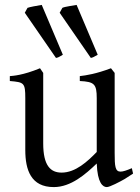

<svg xmlns="http://www.w3.org/2000/svg" viewBox="-20 -747 569 782"><path d="M305 -437V-417C364 -414 374 -405 374 -347V-128C337 -90 288 -44 231 -44C186 -44 156 -72 156 -163V-450L143 -469C73 -440 32 -438 20 -437V-417C78 -412 83 -410 83 -347V-136C83 -55 106 15 199 15C269 15 328 -37 374 -81C377 -1 399 15 415 15C427 15 469 -7 488 -18L522 -40L517 -62C496 -53 481 -48 471 -48C449 -48 447 -70 447 -124V-450L432 -469C371 -446 331 -440 305 -437ZM378 -524 292 -727C283 -725 243 -720 234 -715L223 -695L350 -511C362 -514 359 -514 378 -524ZM81 -695 208 -511C214 -512 219 -514 222 -516L236 -524L150 -727C127 -723 103 -719 92 -715Z"/></svg>

Font: Temporarium
Style: Regular
Weight: 400
Version: Version 1.1